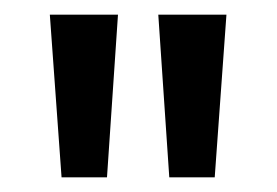

<svg xmlns="http://www.w3.org/2000/svg" viewBox="-20 -665 378 262"><path d="M196 -645H289L273 -423H211ZM48 -645H141L126 -423H64Z"/></svg>

Font: Mukta Mahee Medium
Style: Regular
Weight: 500
Designer: Shuchita Grover, Noopur Datye, Girish Dalvi, Yashodeep Gholap
Foundry: Ek Type
Version: Version 2.538;PS 1.000;hotconv 16.6.51;makeotf.lib2.5.65220;